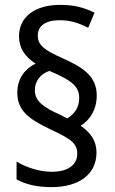

<svg xmlns="http://www.w3.org/2000/svg" viewBox="-20 -782 473 788"><path d="M51 -402C51 -330 95 -295 185 -252C275 -210 297 -193 297 -150C297 -110 265 -77 192 -77C141 -77 85 -96 48 -119V-46C85 -25 132 -14 191 -14C305 -14 376 -67 376 -156C376 -202 354 -236 311 -266C349 -289 377 -332 377 -390C377 -465 327 -503 239 -542C165 -575 135 -595 135 -636C135 -674 164 -699 225 -699C269 -699 302 -688 342 -668L368 -730C324 -751 286 -762 227 -762C125 -762 58 -714 58 -633C58 -585 82 -549 126 -521C83 -500 51 -460 51 -402ZM123 -412C123 -450 148 -480 183 -491C282 -449 305 -425 305 -378C305 -340 284 -313 256 -296L227 -311C156 -342 123 -368 123 -412Z"/></svg>

Font: Noto Sans Oriya Cond
Style: Regular
Weight: 400
Width: 3
Designer: Amélie Bonet and Sol Matas
Foundry: Google LLC
Version: Version 2.006